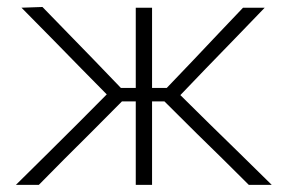

<svg xmlns="http://www.w3.org/2000/svg" viewBox="-20 -516 804 536"><path d="M24.5 0Q68 -43 111.5 -86Q154.5 -128.5 197 -171L278 -252.5L208 -323.5Q166 -366.5 124.5 -408.8Q83 -451 40 -494.5L98.5 -496.5Q134 -460 170 -423Q206 -386 241.5 -349.5L317.5 -270.5H359V-494.5H404.5V-270.5H445.5L520.5 -349Q554.5 -385.5 590 -422.5Q625 -459 658.5 -494.5H719Q677.5 -451.5 636.5 -409Q595 -366 554.5 -324.5L483.5 -250.5L563.5 -171.5Q607 -129 651 -86Q694.5 -43 738.5 0H674.5Q636.5 -37.5 601 -73Q565.5 -108 528 -144.5L439 -233H404.5V0H359V-233H320.5L231 -143Q195 -107.5 159.2 -71.5Q123.5 -35.5 88.5 0Z"/></svg>

Font: Heraclito ExtraLight
Style: Regular
Weight: 200
Designer: Kostas Bartsokas (font) & Cristiano Sobral (main changes)
Foundry: Kostas Bartsokas (font) & Cristiano Sobral (main changes)
Version: Version 1.00;July 8, 2020;FontCreator 13.0.0.2655 64-bit